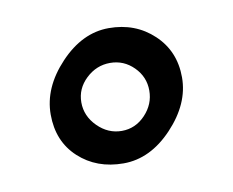

<svg xmlns="http://www.w3.org/2000/svg" viewBox="-42 -692 418 345"><g transform="rotate(-10 167.0 -520.0)"><path d="M159 -398Q110 -398 77.5 -428Q45 -458 45 -507Q45 -556 85.5 -599Q126 -642 174.5 -642Q223 -642 256 -611Q289 -580 289 -532Q289 -484 248.5 -441Q208 -398 159 -398ZM166 -580Q141 -580 122 -562Q103 -544 103 -519Q103 -494 122 -475Q141 -456 166 -456Q191 -456 209 -475Q227 -494 227 -519Q227 -544 209 -562Q191 -580 166 -580Z"/></g></svg>

Font: Macondo Swash Caps
Style: Regular
Weight: 400
Designer: John Vargas Beltran
Foundry: John Vargas Beltran
Version: Version 2.001